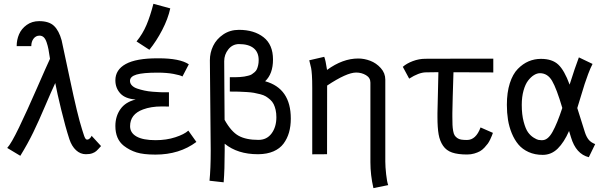

<svg xmlns="http://www.w3.org/2000/svg" viewBox="-20 -804 3145 1001"><path d="M85.9 8.3 17.6 -32.7Q38.6 -55.2 79.1 -139.2Q119.6 -223.1 172.1 -343.3Q224.6 -463.4 240.7 -497.6Q236.3 -527.8 232.7 -546.9Q229 -565.9 222.9 -583.7Q216.8 -601.6 207.8 -609.9Q198.7 -618.2 186 -618.2Q167 -618.2 155 -602.5Q143.1 -586.9 143.1 -563.5H66.9Q66.9 -596.2 79.3 -625.2Q91.8 -654.3 119.4 -674.1Q147 -693.8 184.1 -693.8Q235.8 -693.8 261.7 -668.9Q287.6 -644 301.3 -593.8Q304.7 -580.6 344.5 -391.4Q384.3 -202.1 407.7 -129.9Q409.2 -124.5 411.9 -116.5Q414.6 -108.4 415.8 -104.5Q417 -100.6 418.9 -95Q420.9 -89.4 422.4 -86.7Q423.8 -84 425.8 -81.1Q427.7 -78.1 430.2 -77.1Q432.6 -76.2 435.1 -76.2Q440.9 -76.2 446.5 -81.1Q452.1 -85.9 455.1 -90.8L457.5 -96.2L506.8 -42.5Q489.3 -22.9 481.9 -16.4Q474.6 -9.8 461.4 -4.9Q448.2 0 427.7 0Q398.9 0 376.5 -20.8Q354 -41.5 341.8 -78.1Q320.8 -142.6 299.1 -232.2Q277.3 -321.8 268.1 -371.1Q247.1 -326.2 214.8 -250.2Q182.6 -174.3 153.8 -114.7Q125 -55.2 85.9 8.3Z M691.9 -587.9Q724.1 -627.4 743.9 -674.3Q763.7 -721.2 779.8 -784.2L867.7 -760.3Q856 -706.1 825.7 -647.7Q795.4 -589.4 758.8 -544.4ZM1003.9 -64Q915.5 2 790.5 2Q728 2 691.9 -9.3Q655.8 -20.5 625.5 -43.9Q581.5 -78.6 581.5 -147Q581.5 -197.8 607.9 -235.1Q634.3 -272.5 687.5 -285.2Q632.8 -289.1 607.2 -317.1Q581.5 -345.2 581.5 -385.3Q581.5 -440.4 635.5 -470.2Q689.5 -500 800.3 -500H807.1Q917.5 -500 964.4 -468.8L931.2 -405.3Q919.9 -412.1 884.5 -418.7Q849.1 -425.3 801.3 -425.3Q726.1 -425.3 691.9 -415.3Q657.7 -405.3 657.7 -382.3Q657.7 -369.1 667.7 -358.6Q677.7 -348.1 695.8 -342Q713.9 -335.9 733.2 -331.8Q752.4 -327.6 776.4 -325.7Q800.3 -323.7 816.4 -323.2Q832.5 -322.8 849.6 -322.8H852.1H860.8V-248.5Q854.5 -248.5 841.8 -248.8Q829.1 -249 822.8 -249Q767.1 -249 725.6 -233.4Q658.2 -208.5 658.2 -146Q658.2 -111.3 691.9 -92.3Q725.6 -73.2 791 -73.2Q847.7 -73.2 894 -88.4Q940.4 -103.5 961.9 -123Z M1327.6 -74.7Q1371.1 -74.7 1396 -108.4Q1420.9 -142.1 1420.9 -192.9Q1420.9 -213.9 1417 -231Q1413.1 -248 1406.7 -261Q1400.4 -273.9 1388.9 -284.2Q1377.4 -294.4 1366.2 -301.3Q1355 -308.1 1337.2 -312.7Q1319.3 -317.4 1304 -320.1Q1288.6 -322.8 1265.4 -324.2Q1242.2 -325.7 1223.9 -326.2Q1205.6 -326.7 1178.2 -326.7V-401.4Q1195.8 -401.4 1204.8 -401.4Q1213.9 -401.4 1229.5 -402.3Q1245.1 -403.3 1253.2 -404.8Q1261.2 -406.2 1273.7 -409.2Q1286.1 -412.1 1292.7 -416.5Q1299.3 -420.9 1307.4 -427.7Q1315.4 -434.6 1319.3 -443.4Q1323.2 -452.1 1325.9 -464.1Q1328.6 -476.1 1328.6 -490.7Q1328.6 -531.7 1302.2 -553Q1275.9 -574.2 1225.6 -574.2Q1191.9 -573.7 1170.4 -546.6Q1148.9 -519.5 1148.9 -484.9Q1148.9 -460.9 1149.7 -350.3Q1150.4 -239.7 1150.9 -179.2Q1185.1 -117.7 1223.9 -96.2Q1262.7 -74.7 1327.6 -74.7ZM1151.4 -54.7V-19Q1151.4 81.5 1146 146.5L1072.3 138.2Q1078.6 74.7 1078.6 -18.1Q1078.6 -64.5 1076.4 -256.3Q1074.2 -448.2 1074.2 -489.7Q1074.2 -529.3 1091.3 -564.7Q1108.4 -600.1 1143.8 -624.3Q1179.2 -648.4 1225.6 -648.4Q1304.7 -648.4 1354 -609.9Q1403.3 -571.3 1403.3 -493.7Q1403.3 -418.9 1362.3 -380.4Q1496.1 -343.3 1496.1 -186Q1496.1 -146 1486.8 -113.5Q1477.5 -81.1 1458.3 -55.2Q1439 -29.3 1405.8 -14.9Q1372.6 -0.5 1327.6 0H1324.2Q1218.8 0 1151.4 -54.7Z M1685.1 -439.5Q1766.6 -499 1847.7 -499Q1878.9 -499 1910.4 -487.1Q1941.9 -475.1 1965.3 -449Q1988.8 -422.9 1988.8 -388.7V38.6Q1988.8 65.4 1993.2 105Q1997.6 144.5 2003.9 161.1L1926.8 176.8Q1911.1 108.4 1911.1 42V-373.5Q1911.1 -398.4 1888.2 -412.1Q1865.2 -425.8 1836.9 -425.8Q1787.6 -425.8 1685.5 -357.9L1685.1 0L1607.9 0.5V-344.2Q1607.9 -386.7 1606.2 -411.9Q1604.5 -437 1602.1 -449.2Q1599.6 -461.4 1592.3 -489.7L1670.4 -507.8Q1677.7 -489.7 1685.1 -439.5Z M2343.8 -498H2403.3Q2403.3 -498 2471.2 -498H2543H2551.8V-426.3L2403.3 -427.2H2344.2Q2341.8 -370.1 2340.3 -300.3Q2338.9 -230.5 2338.4 -214.8V-195.3Q2338.4 -168.9 2339.1 -153.1Q2339.8 -137.2 2342.5 -121.8Q2345.2 -106.4 2350.1 -98.6Q2355 -90.8 2363.8 -84.5Q2372.6 -78.1 2384.5 -76.2Q2396.5 -74.2 2414.6 -74.2Q2461.4 -74.2 2485.4 -139.6L2549.8 -111.3Q2545.9 -101.1 2544.2 -96.2Q2542.5 -91.3 2535.9 -77.4Q2529.3 -63.5 2523.2 -55.2Q2517.1 -46.9 2505.9 -34.7Q2494.6 -22.5 2482.4 -15.6Q2470.2 -8.8 2452.9 -3.7Q2435.5 1.5 2415.5 1.5Q2367.2 1.5 2337.2 -8.8Q2307.1 -19 2290 -43.9Q2272.9 -68.8 2266.8 -103.5Q2260.7 -138.2 2260.7 -193.8V-214.8Q2261.7 -238.8 2262.9 -308.6Q2264.2 -378.4 2265.6 -427.7L2200.2 -426.8Q2163.6 -426.3 2113.3 -394L2080.1 -455.6Q2099.6 -473.1 2132.1 -485.4Q2164.6 -497.6 2197.8 -497.6Z M2700.2 -257.3Q2700.2 -206.5 2710.2 -169.2Q2720.2 -131.8 2732.9 -114.3Q2745.6 -96.7 2762.2 -86.4Q2778.8 -76.2 2786.9 -74.7Q2794.9 -73.2 2801.3 -73.2H2807.6Q2836.4 -73.2 2860.6 -116.5Q2884.8 -159.7 2911.6 -241.2Q2881.8 -342.3 2858.4 -382.3Q2835 -422.4 2794.9 -422.4Q2779.8 -422.4 2763.9 -412.6Q2748 -402.8 2733.4 -384Q2718.8 -365.2 2709.5 -332Q2700.2 -298.8 2700.2 -257.3ZM2989.7 -240.7Q3023.9 -130.9 3029.8 -113.3Q3037.6 -89.8 3049.1 -75.7Q3060.5 -61.5 3083 -52.7L3049.8 15.6Q2982.9 -1 2957 -87.9Q2950.2 -110.4 2946.8 -121.1Q2920.9 -62 2887.7 -29.3Q2854.5 3.4 2809.6 3.4Q2768.6 3.4 2736.1 -11.2Q2703.6 -25.9 2682.9 -50.5Q2662.1 -75.2 2648.2 -109.1Q2634.3 -143.1 2628.4 -179.7Q2622.6 -216.3 2622.6 -257.3Q2622.6 -321.8 2637.9 -369.9Q2653.3 -418 2679.7 -444.8Q2706.1 -471.7 2736.3 -484.4Q2766.6 -497.1 2800.3 -497.1Q2858.9 -497.1 2890.6 -467.3Q2922.4 -437.5 2949.7 -362.8Q2978 -452.6 2998 -504.9L3069.3 -470.7Q3058.1 -449.2 3046.4 -418Q3034.7 -386.7 3028.1 -366Q3021.5 -345.2 3007.8 -300Q2994.1 -254.9 2989.7 -240.7Z"/></svg>

Font: Fantasque Sans Mono
Style: Regular
Weight: 400
Monospace: yes
Designer: Jany Belluz
Version: Version 1.8.0 ; ttfautohint (v1.8.2)